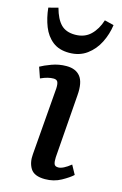

<svg xmlns="http://www.w3.org/2000/svg" viewBox="-139 -830 571 898"><g transform="rotate(15 146.0 -381.5)"><path d="M116 -410Q117 -432 112 -441.5Q107 -451 92 -451Q79 -451 64.5 -447.5Q50 -444 30 -435L12 -487Q31 -498 65 -510.5Q99 -523 136 -523Q181 -523 203 -495Q225 -467 220 -405L197 -98Q196 -77 200 -66Q204 -55 220 -55Q243 -55 280 -85L304 -41Q287 -25 252 -5.5Q217 14 174 14Q122 14 104 -14.5Q86 -43 90 -85ZM130 -586Q81 -586 50 -610.5Q19 -635 3 -675.5Q-13 -716 -18 -765L28 -777Q42 -725 66.5 -700Q91 -675 135 -675Q181 -675 210 -703Q239 -731 253 -776L298 -765Q292 -720 271.5 -679Q251 -638 215.5 -612Q180 -586 130 -586Z"/></g></svg>

Font: Literata 12pt Medium
Style: Italic
Weight: 500
Italic angle: -2°
Designer: Latin by Veronika Burian and Jose Scaglione. Greek by Irene Vlachou. Cyrillic by Vera Evstafieva
Foundry: TypeTogether
Version: Version 3.002